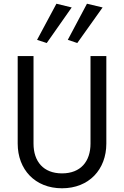

<svg xmlns="http://www.w3.org/2000/svg" viewBox="-20 -1001 666 1031"><path d="M231 -770 365 -961 283 -981 179 -787ZM395 -770 531 -961 447 -981 344 -787ZM75 -700V-230C75 -91 168 10 313 10C458 10 551 -91 551 -230V-700H466V-230C466 -134 413 -70 313 -70C213 -70 160 -134 160 -230V-700Z"/></svg>

Font: Jost
Style: Regular
Weight: 400
Version: Version 3.710